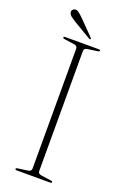

<svg xmlns="http://www.w3.org/2000/svg" viewBox="-161 -896 619 947"><g transform="rotate(20 148.5 -422.5)"><path d="M166 -35.5Q166 -20 185.5 -18L235.5 -11Q244.5 -10 244.5 -5Q244.5 0 236.5 0H60.5Q52.5 0 52.5 -5Q52.5 -10 61.5 -11L111.5 -18Q131 -20 131 -35.5V-664.5Q131 -680 111.5 -682L61.5 -689Q52.5 -690 52.5 -695Q52.5 -700 60.5 -700H236.5Q244.5 -700 244.5 -695Q244.5 -690 235.5 -689L185.5 -682Q166 -680 166 -664.5ZM104 -817 179 -740.5Q184 -736 181.5 -733Q178 -729.5 173.5 -733L77.5 -790Q65 -798 56 -805.2Q47 -812.5 45 -821.5Q42.5 -828.5 46.2 -835.2Q50 -842 58.5 -844Q69 -846.5 79.2 -838.8Q89.5 -831 104 -817Z"/></g></svg>

Font: Fraunces 72pt Thin
Style: Regular
Weight: 100
Version: Version 1.000;[b76b70a41]